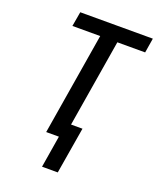

<svg xmlns="http://www.w3.org/2000/svg" viewBox="-168 -835 935 1136"><g transform="rotate(20 300.0 -267.0)"><path d="M237 201 270 0H190L296 -643H121L137 -735H594L579 -643H404L313 -92H385L336 201Z"/></g></svg>

Font: Iosevka SS04 SmBd Ex Obl
Style: Regular
Weight: 600
Width: 7
Italic angle: -9°
Monospace: yes
Designer: Belleve Invis
Foundry: Belleve Invis
Version: Version 19.0.0; ttfautohint (v1.8.4)